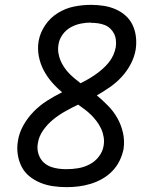

<svg xmlns="http://www.w3.org/2000/svg" viewBox="-20 -763 640 791"><path d="M254 8Q226 8 198.5 4Q171 0 146.5 -10Q122 -20 101.5 -36.5Q81 -53 69 -76.5Q57 -100 53 -127.5Q49 -155 54 -183Q59 -216 76.5 -247Q94 -278 119 -303.5Q144 -329 174 -348Q204 -367 236 -383Q213 -402 193.5 -424.5Q174 -447 160 -473.5Q146 -500 140 -530.5Q134 -561 139 -593Q145 -628 166 -659Q187 -690 218.5 -709.5Q250 -729 285 -736Q320 -743 355 -743Q381 -743 407 -739Q433 -735 456 -725Q479 -715 497.5 -698.5Q516 -682 526.5 -659.5Q537 -637 540 -611Q543 -585 539 -559Q534 -529 519 -500Q504 -471 482 -447Q460 -423 433.5 -404.5Q407 -386 379 -370Q403 -350 425.5 -327Q448 -304 463.5 -276.5Q479 -249 486.5 -216.5Q494 -184 489 -149Q484 -124 472.5 -100.5Q461 -77 442.5 -58Q424 -39 401 -26Q378 -13 353 -5.5Q328 2 303.5 5Q279 8 254 8ZM312 -420Q328 -428 343.5 -437Q359 -446 374 -456.5Q389 -467 402.5 -479Q416 -491 427.5 -505Q439 -519 446.5 -535.5Q454 -552 457 -569Q459 -583 457.5 -597.5Q456 -612 450 -624Q444 -636 434 -645.5Q424 -655 411 -660Q398 -665 384 -667Q370 -669 355 -669Q355 -669 355 -669.5Q355 -670 355 -670Q333 -670 311.5 -665.5Q290 -661 270.5 -650Q251 -639 237.5 -620Q224 -601 221 -580Q218 -562 220.5 -545.5Q223 -529 229 -514.5Q235 -500 244 -486.5Q253 -473 264 -461.5Q275 -450 287 -440Q299 -430 312 -420ZM254 -66Q278 -66 302 -70Q326 -74 348.5 -85.5Q371 -97 387 -117.5Q403 -138 407 -163Q410 -181 407 -199Q404 -217 396.5 -233Q389 -249 378.5 -263Q368 -277 356 -289Q344 -301 330 -311.5Q316 -322 302 -332Q275 -319 249 -304.5Q223 -290 199.5 -271Q176 -252 158 -226.5Q140 -201 136 -173Q133 -157 135.5 -141.5Q138 -126 145.5 -112.5Q153 -99 165 -89.5Q177 -80 191.5 -75Q206 -70 222 -68Q238 -66 254 -66Z"/></svg>

Font: Iosevka Curly Extended
Style: Italic
Weight: 400
Width: 7
Italic angle: -9°
Monospace: yes
Designer: Belleve Invis
Foundry: Belleve Invis
Version: Version 11.1.0; ttfautohint (v1.8.3)